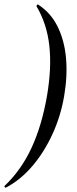

<svg xmlns="http://www.w3.org/2000/svg" viewBox="-49 -746 352 883"><path d="M126 -725Q183 -689 215 -625.5Q247 -562 254.5 -480Q262 -398 246 -304Q230 -211 192 -128.5Q154 -46 100 17.5Q46 81 -22 117Q-25 118 -27.5 114Q-30 110 -28 109Q48 37 95.5 -65Q143 -167 167 -304Q189 -433 178 -534.5Q167 -636 119 -717Q118 -719 121 -723Q124 -727 126 -725Z"/></svg>

Font: Cormorant Medium
Style: Italic
Weight: 500
Italic angle: -10°
Designer: Christian Thalmann (Catharsis Fonts)
Foundry: Catharsis Fonts
Version: Version 4.000